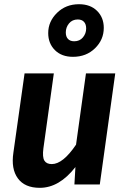

<svg xmlns="http://www.w3.org/2000/svg" viewBox="-20 -880 600 916"><path d="M356.9 -859.9Q411.1 -859.9 443.1 -828.1Q475.1 -796.4 475.1 -747.1Q475.1 -690.4 433.3 -649.7Q391.6 -608.9 328.1 -608.9Q273.9 -608.9 241.9 -640.9Q210 -672.9 210 -722.2Q210 -777.3 252 -818.6Q293.9 -859.9 356.9 -859.9ZM351.1 -787.1Q324.7 -787.1 309.3 -768.3Q293.9 -749.5 293.9 -725.1Q293.9 -705.1 304.4 -694.1Q314.9 -683.1 334 -683.1Q360.4 -683.1 375.7 -701.7Q391.1 -720.2 391.1 -744.1Q391.1 -764.6 380.6 -775.9Q370.1 -787.1 351.1 -787.1ZM169.9 16.1Q98.1 16.1 65.2 -29.1Q32.2 -74.2 43.9 -151.9L97.2 -529.8H236.8L187 -171.9Q181.6 -130.4 191.7 -113.8Q201.7 -97.2 227.1 -97.2Q280.3 -97.2 342.8 -189.9L390.1 -529.8H529.8L456.1 0H335L339.8 -83Q262.7 16.1 169.9 16.1Z"/></svg>

Font: FiraGO SemiBold
Style: Italic
Weight: 600
Italic angle: -8°
Designer: bBox Type GmbH
Foundry: bBox Type GmbH
Version: Version 1.001;PS 001.001;hotconv 1.0.88;makeotf.lib2.5.64775